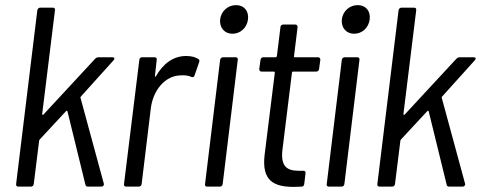

<svg xmlns="http://www.w3.org/2000/svg" viewBox="-20 -730 1880 751"><path d="M51 0H101C107 0 111 -4 112 -10L133 -179C133 -181 134 -182 135 -184L238 -295C240 -298 243 -297 244 -294L314 -8C315 -2 319 0 324 0H376C383 0 388 -5 386 -12L295 -347C294 -349 295 -350 296 -352L424 -494C430 -501 428 -506 420 -506H365C360 -506 356 -504 352 -500L150 -282C148 -279 145 -281 145 -284L195 -690C196 -696 193 -700 187 -700H137C132 -700 127 -696 126 -690L43 -10C42 -4 46 0 51 0Z M708 -511C656 -511 617 -479 590 -432C588 -429 585 -429 586 -433L593 -496C594 -502 591 -506 585 -506H536C530 -506 525 -502 525 -496L465 -10C464 -4 468 0 473 0H523C529 0 533 -4 534 -10L570 -307C579 -378 626 -433 684 -435C703 -437 718 -434 729 -429C734 -427 739 -428 741 -435L759 -487C761 -492 760 -497 756 -499C745 -506 731 -511 708 -511Z M889 -598C921 -598 946 -622 950 -654C954 -687 935 -710 903 -710C872 -710 845 -687 841 -654C838 -622 858 -598 889 -598ZM790 0H840C846 0 850 -4 851 -10L910 -496C911 -502 908 -506 902 -506H852C847 -506 842 -502 841 -496L782 -10C781 -4 784 0 790 0Z M1228 -460 1233 -496C1233 -502 1230 -506 1224 -506H1133C1131 -506 1129 -508 1130 -510L1144 -624C1144 -630 1141 -634 1135 -634H1088C1082 -634 1077 -630 1077 -624L1063 -510C1062 -508 1060 -506 1058 -506H1010C1004 -506 1000 -502 999 -496L994 -460C994 -454 997 -450 1003 -450H1051C1053 -450 1055 -448 1055 -446L1015 -124C1003 -22 1052 1 1129 1C1139 1 1149 0 1159 0C1166 0 1169 -4 1170 -10L1175 -52C1176 -58 1173 -62 1167 -62H1149C1100 -62 1077 -81 1085 -146L1122 -446C1122 -448 1124 -450 1126 -450H1217C1223 -450 1227 -454 1228 -460Z M1365 -598C1397 -598 1422 -622 1426 -654C1430 -687 1411 -710 1379 -710C1348 -710 1321 -687 1317 -654C1314 -622 1334 -598 1365 -598ZM1266 0H1316C1322 0 1326 -4 1327 -10L1386 -496C1387 -502 1384 -506 1378 -506H1328C1323 -506 1318 -502 1317 -496L1258 -10C1257 -4 1260 0 1266 0Z M1464 0H1514C1520 0 1524 -4 1525 -10L1546 -179C1546 -181 1547 -182 1548 -184L1651 -295C1653 -298 1656 -297 1657 -294L1727 -8C1728 -2 1732 0 1737 0H1789C1796 0 1801 -5 1799 -12L1708 -347C1707 -349 1708 -350 1709 -352L1837 -494C1843 -501 1841 -506 1833 -506H1778C1773 -506 1769 -504 1765 -500L1563 -282C1561 -279 1558 -281 1558 -284L1608 -690C1609 -696 1606 -700 1600 -700H1550C1545 -700 1540 -696 1539 -690L1456 -10C1455 -4 1459 0 1464 0Z"/></svg>

Font: Barlow Semi Condensed
Style: Italic
Weight: 400
Width: 4
Italic angle: -7°
Designer: Jeremy Tribby
Foundry: Tribby Type
Version: Version 1.422;hotconv 1.0.109;makeotfexe 2.5.65596